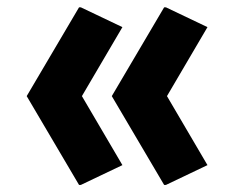

<svg xmlns="http://www.w3.org/2000/svg" viewBox="-20 -634 671 530"><path d="M288.6 -368.7 433.1 -613.8H438L552.7 -559.1L440.9 -368.7L552.7 -178.2L438 -123.5H433.1ZM53.7 -368.7 198.2 -613.8H203.1L317.9 -559.1L206.1 -368.7L317.9 -178.2L203.1 -123.5H198.2Z"/></svg>

Font: Nova Round
Style: Bold
Weight: 700
Designer: Wojciech Kalinowski "wmk69" (wmk69@o2.pl)
Foundry: Wojciech Kalinowski "wmk69" (wmk69@o2.pl)
Version: Version 3.1.0; 2021-05-23